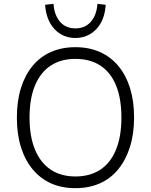

<svg xmlns="http://www.w3.org/2000/svg" viewBox="-20 -973 786 1001"><path d="M373 8Q302 8 246 -17Q190 -42 150 -90.5Q110 -139 89 -206.5Q68 -274 68 -360Q68 -446 89 -513.5Q110 -581 149.5 -629Q189 -677 245.5 -702Q302 -727 373 -727Q444 -727 500.5 -702Q557 -677 597 -629Q637 -581 658 -513.5Q679 -446 679 -361Q679 -275 657.5 -207Q636 -139 596.5 -90.5Q557 -42 500.5 -17Q444 8 373 8ZM373 -53Q449 -53 502.5 -88Q556 -123 584.5 -192Q613 -261 613 -360Q613 -459 585 -527.5Q557 -596 503.5 -631Q450 -666 373 -666Q298 -666 244.5 -631Q191 -596 162.5 -527.5Q134 -459 134 -360Q134 -262 162.5 -193Q191 -124 244.5 -88.5Q298 -53 373 -53ZM373 -775Q308 -775 264.5 -821Q221 -867 215 -948L259 -953Q263 -894 293 -859.5Q323 -825 373 -825Q424 -825 454 -860Q484 -895 488 -953L531 -948Q526 -867 482 -821Q438 -775 373 -775Z"/></svg>

Font: Nunitoga
Style: Light
Weight: 300
Designer: Vernon Adams
Foundry: Vernon Adams
Version: Version 1.0